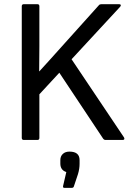

<svg xmlns="http://www.w3.org/2000/svg" viewBox="-20 -675 635 926"><path d="M95.2 0Q85 0 85 -9.8V-645Q85 -654.8 95.2 -654.8H160.2Q169.9 -654.8 169.9 -645V-452.1Q169.9 -371.1 168.9 -331.1H169.9Q185.1 -348.1 216.1 -381.8Q247.1 -415.5 262.2 -433.1L457 -649.9Q460.9 -654.8 469.2 -654.8H554.2Q560.5 -654.8 562.3 -651.6Q564 -648.4 560.1 -643.1L325.2 -389.2L578.1 -12.2Q581.1 -6.8 579.3 -3.4Q577.6 0 571.8 0H488.8Q481.9 0 477.1 -6.8L266.1 -324.2L169.9 -220.2V-9.8Q169.9 0 160.2 0ZM290 231Q282.7 231 284.2 222.2L299.8 154.8Q271 145.5 271 113.8V97.2Q271 78.6 283 67.4Q294.9 56.2 314.9 56.2Q363.8 56.2 363.8 97.2V115.2Q363.8 139.2 356 165L335.9 225.1Q333.5 231 326.2 231Z"/></svg>

Font: Sofia Sans
Style: Regular
Weight: 400
Designer: Botio Nikoltchev, Ani Petrova
Foundry: lettersoup
Version: Version 4.100